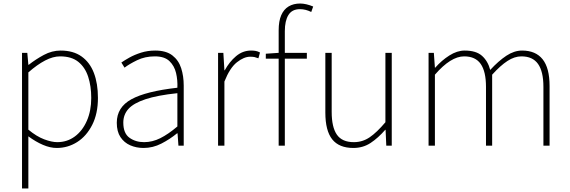

<svg xmlns="http://www.w3.org/2000/svg" viewBox="-20 -827 3237 1090"><path d="M105 243V-527H135L141 -459H143Q182 -490 228.5 -515Q275 -540 324 -540Q396 -540 443 -506.5Q490 -473 513 -413Q536 -353 536 -271Q536 -182 503.5 -118Q471 -54 418 -20.5Q365 13 302 13Q265 13 224 -4.5Q183 -22 141 -53V46V243ZM305 -20Q361 -20 404.5 -52Q448 -84 473 -141Q498 -198 498 -271Q498 -338 480.5 -391.5Q463 -445 424.5 -476Q386 -507 321 -507Q281 -507 236 -483.5Q191 -460 141 -416V-91Q188 -52 231 -36Q274 -20 305 -20Z M795 13Q754 13 719.5 -2Q685 -17 664 -48.5Q643 -80 643 -130Q643 -218 726 -263.5Q809 -309 987 -329Q989 -372 979.5 -412.5Q970 -453 942 -480Q914 -507 859 -507Q803 -507 758 -485Q713 -463 687 -443L669 -472Q686 -484 714.5 -500Q743 -516 780.5 -528Q818 -540 861 -540Q923 -540 958.5 -512.5Q994 -485 1008.5 -440Q1023 -395 1023 -341V0H993L988 -70H985Q945 -37 896.5 -12Q848 13 795 13ZM798 -20Q845 -20 890 -42.5Q935 -65 987 -109V-298Q873 -286 805.5 -263.5Q738 -241 709 -208.5Q680 -176 680 -131Q680 -70 715 -45Q750 -20 798 -20Z M1218 0V-527H1248L1254 -428H1256Q1282 -476 1320 -508Q1358 -540 1405 -540Q1419 -540 1431 -538Q1443 -536 1456 -529L1447 -496Q1434 -501 1425 -503Q1416 -505 1400 -505Q1365 -505 1325 -473.5Q1285 -442 1254 -364V0Z M1562 0V-655Q1562 -707 1576.5 -740.5Q1591 -774 1618.5 -790.5Q1646 -807 1684 -807Q1701 -807 1720 -802.5Q1739 -798 1758 -790L1747 -759Q1715 -775 1683 -775Q1638 -775 1617.5 -742Q1597 -709 1597 -650V0ZM1489 -494V-522L1562 -527H1722V-494Z M1986 13Q1905 13 1866 -36Q1827 -85 1827 -188V-527H1863V-192Q1863 -105 1892.5 -62.5Q1922 -20 1989 -20Q2038 -20 2078.5 -47.5Q2119 -75 2168 -133V-527H2204V0H2173L2169 -90H2167Q2127 -44 2084 -15.5Q2041 13 1986 13Z M2413 0V-527H2443L2449 -443H2451Q2487 -484 2531 -512Q2575 -540 2618 -540Q2683 -540 2716.5 -510Q2750 -480 2763 -430Q2810 -481 2854.5 -510.5Q2899 -540 2944 -540Q3021 -540 3060.5 -490.5Q3100 -441 3100 -339V0H3065V-334Q3065 -421 3034.5 -464Q3004 -507 2940 -507Q2901 -507 2861 -481Q2821 -455 2774 -403V0H2739V-334Q2739 -421 2709 -464Q2679 -507 2615 -507Q2577 -507 2535.5 -481Q2494 -455 2449 -403V0Z"/></svg>

Font: Shanggu Sans SC VF
Style: Regular
Weight: 250
Designer: GuiWonder
Version: Version 1.021